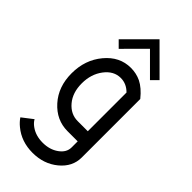

<svg xmlns="http://www.w3.org/2000/svg" viewBox="-272 -722 983 983"><g transform="rotate(45 219.5 -230.5)"><path d="M317.4 -73.2V-353.5Q285.6 -385.7 244.1 -385.7Q193.4 -385.7 157.7 -338.6Q122.1 -291.5 122.1 -224.6Q122.1 -157.7 157.7 -115.5Q193.4 -73.2 244.1 -73.2ZM195.3 205.1Q114.3 205.1 57.1 157.7Q36.1 140.6 22.9 120.6L81.1 75.7Q89.8 92.3 108.9 106Q144.5 131.8 195.3 131.8Q246.1 131.8 281.7 106.2Q317.4 80.6 317.4 43.9V0H244.1Q163.1 0 106 -63.7Q48.8 -127.4 48.8 -224.6Q48.8 -321.8 106 -390.4Q163.1 -459 244.1 -459Q283.7 -459 317.4 -442.9Q355 -424.3 390.6 -379.9V43.9Q390.6 110.8 333.5 158Q276.4 205.1 195.3 205.1ZM244.1 -596.7 130.9 -483.4 96.2 -518.1 244.1 -666 392.1 -518.1 357.4 -483.4Z"/></g></svg>

Font: Catrinity
Style: Regular
Weight: 400
Designer: Alexander Lange
Foundry: High-Logic / Made with FontCreator
Version: Version 2.090;May 20, 2024;FontCreator 15.0.0.2974 64-bit